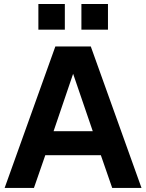

<svg xmlns="http://www.w3.org/2000/svg" viewBox="-20 -930 724 950"><path d="M382.8 -783.2V-910.2H514.2V-783.2ZM169.9 -783.2V-910.2H300.8V-783.2ZM2.9 0 253.9 -700.2H429.2L680.2 0H535.2L479 -162.1H204.1L147.9 0ZM245.1 -280.8H439L341.8 -564.9Z"/></svg>

Font: SUSE
Style: Bold
Weight: 700
Designer: Rene Bieder
Foundry: SUSE
Version: Version 1.000